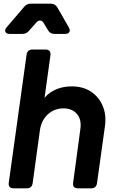

<svg xmlns="http://www.w3.org/2000/svg" viewBox="-20 -1027 633 1047"><path d="M55 0Q23 0 28 -32L125 -729Q129 -757 157 -757H227Q259 -757 255 -725L223 -494Q250 -525 288 -540.5Q326 -556 371 -556Q433 -556 476.5 -527Q520 -498 540.5 -448.5Q561 -399 552 -337L509 -28Q505 0 477 0H406Q374 0 379 -32L418 -322Q426 -374 400 -405Q374 -436 326 -436Q277 -436 241.5 -404Q206 -372 198 -319L158 -28Q154 0 126 0ZM34 -842Q15 -842 9.5 -853Q4 -864 17 -879L112 -990Q125 -1007 149 -1007H257Q281 -1007 293 -986L355 -878Q364 -862 358 -852Q352 -842 334 -842H278Q253 -842 242 -862L219 -900Q211 -914 199.5 -915Q188 -916 178 -904L138 -859Q124 -842 101 -842Z"/></svg>

Font: Pitagon Sans Text Bold
Style: Italic
Weight: 700
Italic angle: -8°
Designer: Travis Tran
Foundry: Pitagon
Version: Version 1.001; ttfautohint (v1.8.4.7-5d5b);gftools[0.9.26]